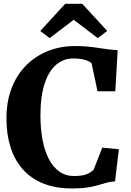

<svg xmlns="http://www.w3.org/2000/svg" viewBox="-20 -998 704 1028"><path d="M366.5 11Q278.5 11 212.5 -15.2Q146.5 -41.5 102.5 -91Q58.5 -140.5 36.5 -209.5Q14.5 -278.5 14.5 -363.5Q14.5 -454 42 -525.5Q69.5 -597 119.5 -647.5Q169.5 -698 236.5 -724.8Q303.5 -751.5 383 -751.5Q420 -751.5 450.8 -748.5Q481.5 -745.5 508 -741.2Q534.5 -737 559.8 -733.8Q585 -730.5 610 -729.5L597.5 -509.5H502L470.5 -659Q464.5 -665.5 451.5 -671.5Q438.5 -677.5 419 -681.2Q399.5 -685 372 -685Q320 -685 280.5 -651.2Q241 -617.5 218.8 -549.8Q196.5 -482 196.5 -379.5Q196.5 -310 207.5 -250.8Q218.5 -191.5 240.8 -148Q263 -104.5 297 -80Q331 -55.5 376.5 -55.5Q407 -55.5 427.2 -60.2Q447.5 -65 460.2 -73Q473 -81 481.5 -89.5L527.5 -207.5L616.5 -199L596 -27Q571.5 -25.5 550 -19.5Q528.5 -13.5 504 -6.2Q479.5 1 446.5 6Q413.5 11 366.5 11ZM246 -794 195.5 -832 329 -977.5H420.5L554 -832.5L503.5 -794L374.5 -892Z"/></svg>

Font: Merriweather 24pt ExtraBold
Style: Regular
Weight: 800
Version: Version 2.100